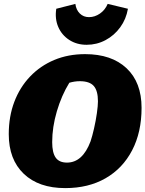

<svg xmlns="http://www.w3.org/2000/svg" viewBox="-20 -952 747 986"><path d="M315 14Q179 14 102 -59.5Q25 -133 25 -263Q25 -354 53.5 -429Q82 -504 134.5 -559Q187 -614 258.5 -644Q330 -674 417 -674Q553 -674 630 -601.5Q707 -529 707 -398Q707 -273 658.5 -180Q610 -87 522 -36.5Q434 14 315 14ZM324 -117Q404 -117 445 -226Q454 -253 463 -292.5Q472 -332 477.5 -370.5Q483 -409 483 -432Q483 -486 461.5 -510.5Q440 -535 390 -535Q363 -535 336 -527Q296 -462 272 -380.5Q248 -299 248 -222Q248 -168 266 -142.5Q284 -117 324 -117ZM425 -722Q374 -722 335.5 -747Q297 -772 279 -814Q261 -856 269 -907L367 -932Q371 -901 390 -882.5Q409 -864 437 -864Q467 -864 493.5 -882.5Q520 -901 533 -932L637 -907Q628 -854 597.5 -812Q567 -770 522 -746Q477 -722 425 -722Z"/></svg>

Font: Piazzolla SC Black
Style: Italic
Weight: 900
Italic angle: -11.3°
Designer: Juan Pablo del Peral
Foundry: Huerta Tipografica
Version: Version 1.330